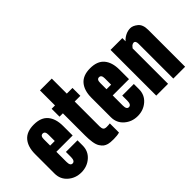

<svg xmlns="http://www.w3.org/2000/svg" viewBox="-79 -1363 1892 1892"><g transform="rotate(-45 867.5 -416.5)"><path d="M38.1 -165.5V-436.5Q38.1 -538.1 86.4 -595Q134.8 -651.9 234.4 -651.9Q334 -651.9 381.8 -595.2Q429.7 -538.6 429.7 -436.5V-304.7H202.6V-163.6Q202.6 -109.9 233.9 -109.9Q268.1 -109.9 268.1 -167.5V-237.3H429.7V-165.5Q429.7 -85.9 372.1 -35.9Q314.5 14.2 233.9 14.2Q153.3 14.2 95.7 -36.1Q38.1 -86.4 38.1 -165.5ZM202.6 -391.1H266.6V-479Q266.6 -527.3 234.4 -527.3Q202.1 -527.3 202.6 -479Z M516.1 -218.8V-527.3H469.2V-637.2H516.1V-846.7H680.7V-637.2H759.8V-527.3H680.7V-179.2Q680.7 -152.8 690.4 -139.9Q700.2 -127 726.6 -127Q752.9 -127 772.9 -129.9V-2.4Q740.7 7.3 690.4 7.3Q640.1 7.3 616.9 0.5Q593.8 -6.3 577.9 -17.8Q562 -29.3 545.7 -54.4Q529.3 -79.6 522.7 -122.8Q516.1 -166 516.1 -218.8Z M823.2 -165.5V-436.5Q823.2 -538.1 871.6 -595Q919.9 -651.9 1019.5 -651.9Q1119.1 -651.9 1167 -595.2Q1214.8 -538.6 1214.8 -436.5V-304.7H987.8V-163.6Q987.8 -109.9 1019 -109.9Q1053.2 -109.9 1053.2 -167.5V-237.3H1214.8V-165.5Q1214.8 -85.9 1157.2 -35.9Q1099.6 14.2 1019 14.2Q938.5 14.2 880.9 -36.1Q823.2 -86.4 823.2 -165.5ZM987.8 -391.1H1051.8V-479Q1051.8 -527.3 1019.5 -527.3Q987.3 -527.3 987.8 -479Z M1290 0V-637.2H1454.6V-592.3Q1478 -619.1 1511 -635.3Q1543.9 -651.4 1578.6 -651.4Q1613.3 -651.4 1652.8 -619.9Q1692.4 -588.4 1692.4 -513.7V0H1527.8V-484.9Q1527.8 -527.3 1500.5 -527.3Q1494.1 -527.3 1489.5 -524.9Q1484.9 -522.5 1479 -519.5Q1473.1 -516.6 1466.8 -508.5Q1460.4 -500.5 1454.6 -494.1V0Z"/></g></svg>

Font: Oswald-Bold
Style: Bold
Weight: 700
Designer: vernon adams
Foundry: vernon adams
Version: Version 2.002; ttfautohint (v0.92.18-e454-dirty) -l 8 -r 50 